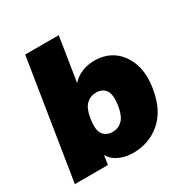

<svg xmlns="http://www.w3.org/2000/svg" viewBox="-170 -877 998 1031"><g transform="rotate(-30 328.5 -362.0)"><path d="M365 12Q316 12 276.5 -7Q237 -26 222 -58L213 0H8L125 -736H333L290 -464Q314 -491 349.5 -506.5Q385 -522 430 -522Q500 -522 549 -485Q598 -448 619.5 -383.5Q641 -319 627 -235Q607 -111 535 -49.5Q463 12 365 12ZM324 -141Q361 -141 385.5 -165.5Q410 -190 419 -245Q430 -315 410 -342Q390 -369 352 -369Q316 -369 291 -345Q266 -321 257 -265Q246 -195 266.5 -168Q287 -141 324 -141Z"/></g></svg>

Font: Mulish ExtraBlack
Style: Italic
Weight: 1000
Italic angle: -9°
Designer: Vernon Adams
Foundry: Vernon Adams
Version: Version 3.603; ttfautohint (v1.8.3)